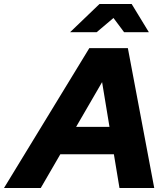

<svg xmlns="http://www.w3.org/2000/svg" viewBox="-83 -941 841 961"><path d="M-63 0 364 -700H557L689 0H515L487 -169H219L121 0ZM298 -306H465L428 -530ZM268 -780 415 -921H576L662 -780H538L485 -851L401 -780Z"/></svg>

Font: Red Hat Display Black
Style: Italic
Weight: 900
Italic angle: -12°
Designer: Pentagram, MCKL
Foundry: Pentagram, MCKL
Version: Version 1.023; ttfautohint (v1.8.3)